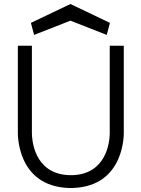

<svg xmlns="http://www.w3.org/2000/svg" viewBox="-20 -928 701 957"><path d="M331 -908 134 -814 150 -754 331 -825 512 -754 528 -814ZM139 -265V-700H69V-270C69 -270 59 0 323 9H343C607 0 597 -270 597 -270V-700H527V-260C526 -219 510 -61 342 -55H324C147 -62 139 -236 139 -265Z"/></svg>

Font: LilGrotesk
Style: Regular
Weight: 400
Designer: Bastien Sozeau
Foundry: NBR — Bastien Sozeau
Version: Version 2.001